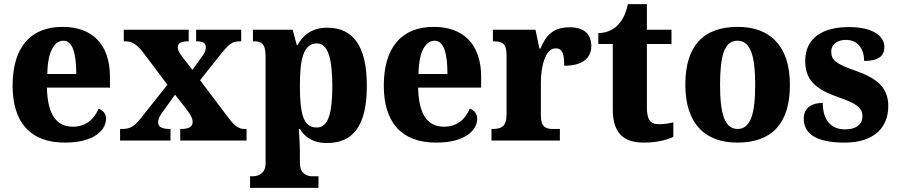

<svg xmlns="http://www.w3.org/2000/svg" viewBox="-20 -680 4346 929"><path d="M294 10C435 10 493 -50 493 -106C493 -130 478 -147 457 -154C436 -105 397 -67 333 -67C253 -67 210 -125 207 -256H512V-308C512 -467 425 -550 283 -550C129 -550 41 -453 41 -265C41 -91 124 10 294 10ZM349 -322H209C210 -426 241 -483 287 -483C331 -483 349 -423 349 -322Z M561 0H805V-56H802C761 -56 745 -67 745 -89C745 -105 754 -121 766 -137L827 -222L877 -158C908 -119 912 -104 912 -89C912 -67 894 -56 856 -56H852V0H1173V-56H1161C1137 -56 1114 -71 1086 -109L948 -292L1046 -415C1087 -466 1103 -480 1139 -480H1147V-536H929V-480H932C959 -480 976 -474 976 -450C976 -432 965 -416 950 -396L911 -342L862 -405C847 -425 840 -437 840 -451C840 -467 850 -480 890 -480H893V-536H579V-480H591C620 -480 645 -462 672 -427L790 -270L671 -120C633 -71 615 -56 570 -56H561Z M1190 229H1521V173H1492C1471 173 1431 165 1431 108V58C1431 20 1428 -25 1426 -56H1431C1458 -13 1497 12 1562 12C1689 12 1755 -72 1755 -265C1755 -460 1687 -546 1563 -546C1491 -546 1446 -511 1420 -462H1416L1396 -536H1204V-480H1209C1242 -480 1265 -471 1265 -409V110C1265 165 1223 173 1203 173H1190ZM1512 -63C1448 -63 1431 -127 1431 -266C1431 -394 1448 -470 1514 -470C1567 -470 1588 -395 1588 -264C1588 -128 1567 -63 1512 -63Z M2090 10C2231 10 2289 -50 2289 -106C2289 -130 2274 -147 2253 -154C2232 -105 2193 -67 2129 -67C2049 -67 2006 -125 2003 -256H2308V-308C2308 -467 2221 -550 2079 -550C1925 -550 1837 -453 1837 -265C1837 -91 1920 10 2090 10ZM2145 -322H2005C2006 -426 2037 -483 2083 -483C2127 -483 2145 -423 2145 -322Z M2358 0H2689V-56H2657C2621 -56 2597 -64 2597 -123V-282C2597 -353 2617 -446 2668 -446C2703 -446 2710 -417 2710 -362C2790 -362 2841 -392 2841 -458C2841 -511 2810 -548 2737 -548C2663 -548 2624 -516 2595 -445H2590L2571 -536H2365V-480H2368C2410 -480 2431 -471 2431 -412V-128C2431 -65 2404 -56 2362 -56H2358Z M3095 10C3167 10 3216 -7 3238 -18V-88C3218 -83 3193 -79 3168 -79C3124 -79 3110 -104 3110 -163V-467H3229V-536H3110V-660H3018C3009 -616 2993 -585 2975 -565C2957 -543 2923 -520 2875 -520V-467H2945V-149C2945 -31 3003 10 3095 10Z M3547 10C3715 10 3802 -82 3802 -270C3802 -458 3706 -550 3550 -550C3383 -550 3296 -458 3296 -270C3296 -82 3391 10 3547 10ZM3549 -56C3486 -56 3464 -130 3464 -270C3464 -411 3485 -483 3548 -483C3611 -483 3634 -411 3634 -270C3634 -130 3612 -56 3549 -56Z M4066 10C4205 10 4278 -59 4278 -167C4278 -263 4214 -304 4119 -338C4027 -370 4002 -388 4002 -430C4002 -467 4033 -487 4073 -487C4125 -487 4161 -451 4161 -385C4229 -385 4259 -408 4259 -453C4259 -501 4211 -549 4087 -549C3960 -549 3876 -496 3876 -385C3876 -289 3931 -246 4041 -208C4121 -180 4153 -160 4153 -118C4153 -83 4129 -54 4068 -54C4004 -54 3961 -96 3961 -182C3915 -182 3869 -164 3869 -106C3869 -40 3918 10 4066 10Z"/></svg>

Font: Noto Serif Tamil SemiCondensed ExtraBold
Style: Regular
Weight: 800
Width: 4
Designer: Indian Type Foundry, Tom Grace, and the Monotype Design Team
Foundry: Monotype Imaging Inc.
Version: Version 2.004